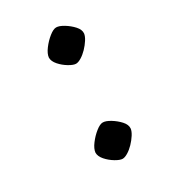

<svg xmlns="http://www.w3.org/2000/svg" viewBox="-109 -437 451 509"><g transform="rotate(-30 116.5 -183.0)"><path d="M119.6 11.5Q111.7 11.5 98.4 3.6Q85 -4.4 74.9 -15.9Q64.9 -27.4 65 -38.5Q66 -49.8 76.6 -63.9Q87.2 -78 100.1 -88.2Q112.9 -98.4 121.6 -98.4Q130.9 -98.4 144.5 -90.1Q158.2 -81.7 168.6 -70.3Q178.9 -58.9 177.9 -47.4Q176.9 -39.5 170.4 -29.3Q163.9 -19.1 154.7 -9.5Q145.5 0 136 5.7Q126.5 11.5 119.6 11.5ZM138.6 -268.5Q130.7 -268.5 117.4 -276.4Q104 -284.4 93.9 -295.9Q83.9 -307.4 84 -318.5Q85 -329.8 95.6 -343.9Q106.2 -358 119.1 -368.2Q131.9 -378.4 140.6 -378.4Q149.9 -378.4 163.5 -370.1Q177.2 -361.7 187.6 -350.3Q197.9 -338.9 196.9 -327.4Q195.9 -319.5 189.4 -309.3Q182.9 -299.1 173.7 -289.5Q164.5 -280 155 -274.3Q145.5 -268.5 138.6 -268.5Z"/></g></svg>

Font: Ancizar Serif Light
Style: Italic
Weight: 300
Italic angle: -4°
Designer: Cesar Puertas, Viviana Monsalve, Julian Moncada, Julian Prieto, Jose Castro, Felipe Aragon, Mariel Hernandez, Sara Alarc
Version: Version 8.100